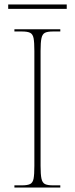

<svg xmlns="http://www.w3.org/2000/svg" viewBox="-20 -846 339 866"><path d="M45 0V-10H79Q104 -10 116 -16Q128 -22 131.5 -40.5Q135 -59 135 -98V-616Q135 -655 131.5 -673.5Q128 -692 116 -698Q104 -704 79 -704H45V-714H252V-704H219Q194 -704 182.5 -698Q171 -692 167 -673.5Q163 -655 163 -616V-98Q163 -59 167 -40.5Q171 -22 182.5 -16Q194 -10 219 -10H252V0ZM17 -806V-826H281V-806Z"/></svg>

Font: Noto Serif Display SemiCondensed Thin
Style: Regular
Weight: 100
Width: 4
Designer: Monotype Design Team
Foundry: Monotype Imaging Inc.
Version: Version 2.009